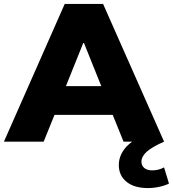

<svg xmlns="http://www.w3.org/2000/svg" viewBox="-34 -720 879 976"><path d="M570 119Q570 67 610 24Q623 11 638 0H594L539 -136H243L188 0H-14L295 -700H490L800 0Q737 28 711 52Q685 76 685 102Q685 122 699.5 134Q714 146 740 146Q772 146 800 131L825 213Q806 223 776.5 229.5Q747 236 718 236Q648 236 609 204Q570 172 570 119ZM481 -282 393 -501H389L301 -282Z"/></svg>

Font: CMG Sans ExtraBold
Style: Regular
Weight: 800
Designer: Julieta Ulanovsky
Foundry: Julieta Ulanovsky
Version: Version 7.200